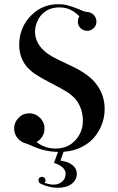

<svg xmlns="http://www.w3.org/2000/svg" viewBox="-20 -703 557 910"><path d="M349 -601Q349 -614 356 -626Q349 -633 342.5 -638.5Q336 -644 328 -649Q300 -668 262 -668Q207 -668 175 -631Q168 -623 163 -614Q158 -605 154 -595Q146 -573 146 -554Q146 -472 252 -422L321 -389Q400 -352 436 -305Q476 -253 476 -187Q476 -141 458 -102Q431 -43 381 -14Q331 17 261 17Q196 17 140 -8Q108 -22 103 -23Q79 -29 63 -48.5Q47 -68 47 -94Q47 -123 68 -144.5Q89 -166 119 -166Q141 -166 158 -154Q173 -144 182 -128.5Q191 -113 191 -94Q191 -73 180.5 -56Q170 -39 153 -30Q193 1 243 1Q301 1 336 -37Q373 -76 373 -132Q373 -156 365 -183Q355 -211 343 -227Q328 -246 303 -264Q278 -280 224 -308Q201 -320 183 -330Q165 -340 153 -348Q140 -356 130.5 -364Q121 -372 113 -380Q71 -425 71 -492Q71 -534 87 -570Q103 -608 133 -635Q184 -683 256 -683Q267 -683 278 -682Q289 -681 299 -678Q320 -673 352 -660Q362 -656 372.5 -651.5Q383 -647 395 -646Q412 -645 424.5 -632Q437 -619 437 -601Q437 -582 424 -569.5Q411 -557 393 -557Q375 -557 362 -569.5Q349 -582 349 -601ZM267 58Q283 61 294.5 64.5Q306 68 314 73Q344 91 344 121Q344 150 319 169Q295 187 254 187Q214 187 173 168Q167 165 164.5 159.5Q162 154 162.5 148.5Q163 143 167.5 139Q172 135 179 135Q186 135 191 140Q196 145 196 152Q196 159 191 164Q217 172 233 172Q259 172 275 157.5Q291 143 291 121Q291 87 236 69L261 0H287Z"/></svg>

Font: Wachinanga
Style: Regular
Weight: 400
Designer: deFharo
Foundry: deFharo
Version: Wachinanga: Version 2.001 2013